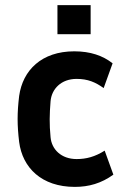

<svg xmlns="http://www.w3.org/2000/svg" viewBox="-20 -720 490 752"><path d="M273 12C328 12 377 -2 424 -36L390 -130C352 -106 318 -97 280 -97C220 -97 182 -135 178 -183C173 -234 174 -273 178 -323C182 -372 220 -411 280 -411C324 -411 354 -398 386 -375L421 -472C383 -502 334 -519 271 -519C143 -519 69 -445 55 -344C51 -311 49 -282 49 -254C49 -226 51 -197 55 -164C68 -63 143 12 273 12ZM205 -586H335V-700H205Z"/></svg>

Font: Finlandica SemiBold
Style: Regular
Weight: 600
Designer: Niklas Ekholm, Juho Hiilivirta, Jaakko Suomalainen
Foundry: Helsinki Type Studio
Version: Version 2.000;Glyphs 3.2 (3202)